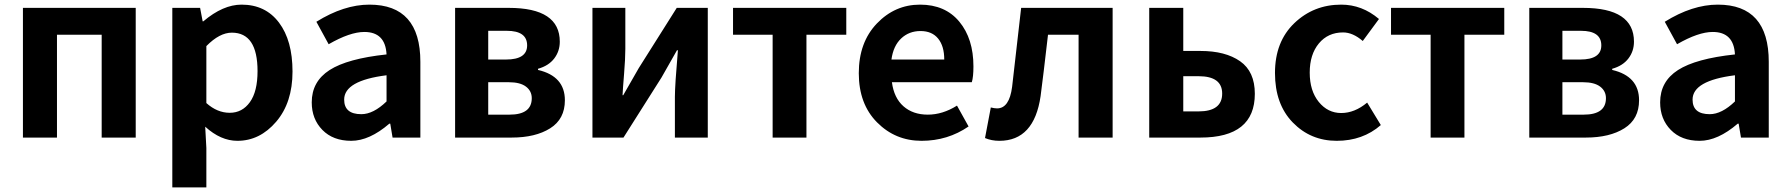

<svg xmlns="http://www.w3.org/2000/svg" viewBox="-20 -594 7728 829"><path d="M79 0V-560H566V0H419V-444H226V0Z M724 215V-560H844L855 -502H858Q943 -574 1023 -574Q1126 -574 1184.5 -496.5Q1243 -419 1243 -285Q1243 -151 1172.5 -68.5Q1102 14 1005 14Q933 14 866 -47L871 45V215ZM1092 -287Q1092 -453 981 -453Q928 -453 871 -395V-149Q918 -107 972 -107Q1026 -107 1059 -153Q1092 -199 1092 -287Z M1661 -60Q1575 14 1496.5 14Q1418 14 1372 -33Q1326 -80 1326 -152Q1326 -242 1403 -291.5Q1480 -341 1649 -359Q1644 -456 1553 -456Q1491 -456 1399 -403L1346 -500Q1465 -574 1575 -574Q1795 -574 1795 -327V0H1675L1665 -60ZM1540 -101Q1592 -101 1649 -156V-269Q1466 -246 1466 -164Q1466 -101 1540 -101Z M1945 0V-560H2177Q2397 -560 2397 -414Q2397 -373 2373 -341.5Q2349 -310 2303 -297V-292Q2419 -265 2419 -161Q2419 -80 2355.5 -40Q2292 0 2189 0ZM2088 -337H2165Q2256 -337 2256 -398Q2256 -461 2168 -461H2088ZM2088 -99H2180Q2276 -99 2276 -170Q2276 -201 2251 -220Q2226 -239 2177 -239H2088Z M2538 0V-560H2680V-383Q2680 -341 2674.5 -274Q2669 -207 2668 -183H2671Q2735 -294 2738 -300L2902 -560H3036V0H2894V-176Q2894 -225 2907 -377H2903Q2853 -290 2836 -259L2672 0Z M3316 0V-444H3145V-560H3634V-444H3462V0Z M4162 -48Q4072 14 3959 14Q3846 14 3767 -65.5Q3688 -145 3688 -278Q3688 -411 3766 -492.5Q3844 -574 3952.5 -574Q4061 -574 4122 -500.5Q4183 -427 4183 -307Q4183 -262 4176 -239H3831Q3840 -171 3881 -135Q3922 -99 3986 -99Q4050 -99 4112 -138ZM3829 -337H4057Q4057 -395 4030.5 -427.5Q4004 -460 3954.5 -460Q3905 -460 3871 -428Q3837 -396 3829 -337Z M4295 14Q4261 14 4233 2L4258 -130Q4274 -126 4285 -126Q4338 -126 4350 -219Q4351 -231 4389 -560H4784V0H4637V-444H4505Q4484 -262 4473 -179Q4445 14 4295 14Z M4942 0V-560H5089V-374H5163Q5271 -374 5334.5 -329.5Q5398 -285 5398 -189Q5398 0 5163 0ZM5089 -113H5155Q5257 -113 5257 -190Q5257 -265 5155 -265H5089Z M5942 -54Q5864 14 5751.5 14Q5639 14 5562 -65Q5485 -144 5485 -279Q5485 -414 5568.5 -494Q5652 -574 5771 -574Q5861 -574 5934 -512L5864 -417Q5821 -454 5779 -454Q5714 -454 5674.5 -406.5Q5635 -359 5635 -280.5Q5635 -202 5674 -154Q5713 -106 5771 -106Q5829 -106 5883 -151Z M6157 0V-444H5986V-560H6475V-444H6303V0Z M6583 0V-560H6815Q7035 -560 7035 -414Q7035 -373 7011 -341.5Q6987 -310 6941 -297V-292Q7057 -265 7057 -161Q7057 -80 6993.5 -40Q6930 0 6827 0ZM6726 -337H6803Q6894 -337 6894 -398Q6894 -461 6806 -461H6726ZM6726 -99H6818Q6914 -99 6914 -170Q6914 -201 6889 -220Q6864 -239 6815 -239H6726Z M7483 -60Q7397 14 7318.5 14Q7240 14 7194 -33Q7148 -80 7148 -152Q7148 -242 7225 -291.5Q7302 -341 7471 -359Q7466 -456 7375 -456Q7313 -456 7221 -403L7168 -500Q7287 -574 7397 -574Q7617 -574 7617 -327V0H7497L7487 -60ZM7362 -101Q7414 -101 7471 -156V-269Q7288 -246 7288 -164Q7288 -101 7362 -101Z"/></svg>

Font: Swei Fan Sans CJK TC
Style: Bold
Weight: 700
Version: Version 2.130